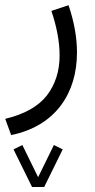

<svg xmlns="http://www.w3.org/2000/svg" viewBox="-20 -270 375 755"><path d="M153.8 465.3 226.6 317.4 191.9 300.3 129.9 426.8 67.9 300.3 33.2 317.4 106 465.3ZM23.9 261.2C199.7 225.1 282.7 95.2 282.7 -63.5C282.7 -123 271.5 -185.1 249.5 -249.5L182.1 -227.1C203.1 -164.6 214.4 -106 214.4 -51.8C214.4 9.3 197.8 61.5 164.6 105C130.9 148.4 76.2 179.2 0.5 197.3Z"/></svg>

Font: Vazirmatn Light
Style: Regular
Weight: 300
Designer: Saber Rastikerdar
Foundry: Saber Rastikerdar
Version: Version 33.003